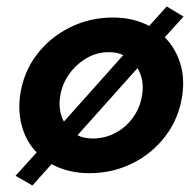

<svg xmlns="http://www.w3.org/2000/svg" viewBox="-20 -524 586 592"><path d="M494 -504 440 -444Q391 -470 328 -470Q257 -470 195.5 -439.5Q134 -409 93 -355Q52 -301 42 -230Q35 -177 48.5 -131.5Q62 -86 93 -54L28 18L80 48L139 -18Q190 10 256 10Q327 10 388.5 -20.5Q450 -51 491 -105.5Q532 -160 542 -230Q550 -285 535 -331Q520 -377 488 -409L546 -473ZM166 -230Q172 -266 194 -296.5Q216 -327 248.5 -345.5Q281 -364 318 -363Q342 -363 360 -354L177 -149Q158 -185 166 -230ZM404 -314Q426 -277 418 -230Q412 -192 390 -161.5Q368 -131 335.5 -114Q303 -97 266 -97Q238 -97 219 -107Z"/></svg>

Font: Jost* 600 Semi Italic
Style: Italic
Weight: 600
Italic angle: -10°
Version: Version 3.200; ttfautohint (v0.97) -l 8 -r 50 -G 200 -x 14 -